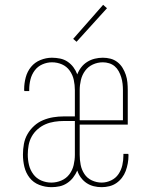

<svg xmlns="http://www.w3.org/2000/svg" viewBox="-20 -767 640 795"><path d="M193 8Q167 8 142.5 -1.5Q118 -11 102.5 -31Q87 -51 81 -76Q75 -101 75 -127Q75 -149 79 -171Q83 -193 94 -212Q105 -231 121.5 -246Q138 -261 158.5 -269.5Q179 -278 200.5 -281.5Q222 -285 244 -285H290V-394Q290 -415 285.5 -436Q281 -457 268.5 -474.5Q256 -492 236.5 -500.5Q217 -509 195 -509Q175 -509 155.5 -500.5Q136 -492 123.5 -475Q111 -458 106 -437.5Q101 -417 101 -396Q101 -395 101 -393.5Q101 -392 101 -390H81Q80 -392 80 -394Q80 -396 80 -397Q80 -422 86.5 -446.5Q93 -471 108.5 -490Q124 -509 147.5 -518.5Q171 -528 195 -528Q212 -528 229 -524.5Q246 -521 260 -511.5Q274 -502 284 -488.5Q294 -475 300 -459Q306 -475 316.5 -488.5Q327 -502 341.5 -511Q356 -520 372.5 -524Q389 -528 406 -528Q422 -528 437.5 -524Q453 -520 466 -510Q479 -500 487.5 -486Q496 -472 501 -457Q506 -442 507.5 -426Q509 -410 509 -394V-251H310V-126Q310 -105 314 -84.5Q318 -64 329.5 -46.5Q341 -29 360.5 -20Q380 -11 401 -11Q421 -11 440 -20Q459 -29 470.5 -46Q482 -63 486.5 -83Q491 -103 491 -124Q491 -125 491 -126.5Q491 -128 491 -130H511Q512 -128 512 -126Q512 -124 512 -123Q512 -106 509 -90Q506 -74 500.5 -59Q495 -44 485 -31Q475 -18 462 -9Q449 0 433 4Q417 8 401 8Q384 8 368 4Q352 0 338.5 -9Q325 -18 315 -31.5Q305 -45 300 -61Q293 -45 282.5 -31.5Q272 -18 257.5 -8.5Q243 1 226.5 4.5Q210 8 193 8ZM489 -269V-394Q489 -407 487.5 -420.5Q486 -434 482 -447Q478 -460 471.5 -472Q465 -484 455 -492.5Q445 -501 432 -505Q419 -509 406 -509Q384 -509 364.5 -500Q345 -491 332.5 -474Q320 -457 315 -436Q310 -415 310 -394V-269ZM193 -11Q214 -11 234 -19.5Q254 -28 267 -45Q280 -62 285 -83.5Q290 -105 290 -126V-266H244Q225 -266 205.5 -263Q186 -260 168.5 -252.5Q151 -245 136 -232Q121 -219 111.5 -202Q102 -185 98.5 -165.5Q95 -146 95 -127Q95 -105 100 -84Q105 -63 118 -45.5Q131 -28 151 -19.5Q171 -11 192 -11ZM297 -594 283 -606 407 -747 423 -733Z"/></svg>

Font: Iosevka SS04 Thin Extended
Style: Regular
Weight: 100
Width: 7
Monospace: yes
Designer: Belleve Invis
Foundry: Belleve Invis
Version: Version 19.0.0; ttfautohint (v1.8.4)